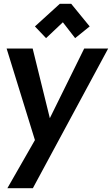

<svg xmlns="http://www.w3.org/2000/svg" viewBox="-20 -738 593 1017"><path d="M165 -598 224 -536 313 -620 378 -536 455 -598 357 -718H297ZM15 -481 165 4 19 259H154L553 -481H426L244 -112L153 -481Z"/></svg>

Font: Cantarell
Style: BoldOblique
Weight: 700
Italic angle: -8°
Designer: Dave Crossland
Version: Version 0.024